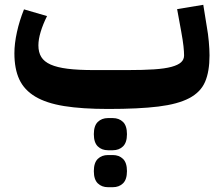

<svg xmlns="http://www.w3.org/2000/svg" viewBox="-20 -442 923 800"><path d="M431 12Q322 12 247.5 0Q173 -12 127 -39.5Q81 -67 60.5 -111Q40 -155 40 -220Q40 -260 50.5 -308Q61 -356 80 -403L176 -375Q159 -341 149.5 -309.5Q140 -278 140 -253Q140 -224 152 -204.5Q164 -185 191 -173Q218 -161 262 -155.5Q306 -150 371 -150H511Q577 -150 622 -153Q667 -156 694.5 -163.5Q722 -171 734.5 -182.5Q747 -194 747 -211Q747 -226 744.5 -249.5Q742 -273 735 -311L718 -404L827 -422L842 -329Q847 -302 850 -269Q853 -236 853 -211Q853 -144 834.5 -101Q816 -58 768.5 -33Q721 -8 639.5 2Q558 12 431 12ZM430 338Q404 338 387.5 322Q371 306 371 271Q371 236 387.5 220Q404 204 430 204H450Q476 204 492.5 220Q509 236 509 271Q509 306 492.5 322Q476 338 450 338ZM430 184Q404 184 387.5 168Q371 152 371 117Q371 82 387.5 66Q404 50 430 50H450Q476 50 492.5 66Q509 82 509 117Q509 152 492.5 168Q476 184 450 184Z"/></svg>

Font: IBM Plex Arabic
Style: Bold
Weight: 700
Designer: Mike Abbink, Paul van der Laan, Pieter van Rosmalen, Wael Morcos, Khajak Apelian
Foundry: Bold Monday
Version: Version 1.0